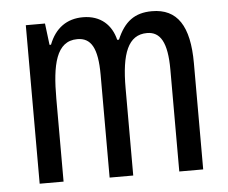

<svg xmlns="http://www.w3.org/2000/svg" viewBox="-44 -648 770 648"><g transform="rotate(-5 341.0 -324.5)"><path d="M493 -598C434 -598 399 -571 374 -512H368C356 -562 320 -598 259 -598C205 -598 165 -570 144 -515H139L130 -588H65V-51H146V-332C146 -446 162 -526 234 -526C280 -526 302 -491 302 -399V-51H382V-347C382 -464 406 -526 470 -526C515 -526 538 -489 538 -396V-51H619V-411C619 -537 579 -598 493 -598Z"/></g></svg>

Font: Noto Sans Tamil UI ExtraCondensed
Style: Regular
Weight: 400
Width: 2
Designer: Jelle Bosma - Monotype Design Team
Foundry: Monotype Imaging Inc.
Version: Version 2.004